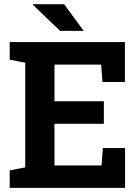

<svg xmlns="http://www.w3.org/2000/svg" viewBox="-20 -916 679 936"><path d="M27.3 0ZM486.3 -312.5H245.6V-109.4H475.1L481.4 -194.3H589.8V0H27.3V-85.4L103 -100.1V-610.4L27.3 -625V-710.9H103H588.9V-516.1H479.5L473.1 -601.1H245.6V-422.4H486.3ZM388.2 -765.6H272.9L140.1 -892.6L141.1 -895.5H292.5Z"/></svg>

Font: TypoPRO Roboto Slab
Style: Bold
Weight: 700
Designer: Google
Version: Version 1.100263; 2013; ttfautohint (v0.94.20-1c74) -l 8 -r 